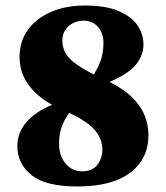

<svg xmlns="http://www.w3.org/2000/svg" viewBox="-20 -660 600 696"><path d="M206 -512Q206 -493 214.5 -473.5Q223 -454 248 -434Q273 -414 320 -390Q341 -424 348 -450Q355 -476 355 -505Q355 -539 335.5 -562Q316 -585 282 -585Q252 -585 229 -565.5Q206 -546 206 -512ZM260 16Q146 16 94.5 -25Q43 -66 43 -130Q43 -179 75.5 -217Q108 -255 169 -280Q113 -311 82 -354.5Q51 -398 51 -454Q51 -511 81.5 -552.5Q112 -594 165.5 -617Q219 -640 287 -640Q363 -640 410 -620Q457 -600 478.5 -568Q500 -536 500 -499Q500 -459 472.5 -425.5Q445 -392 377 -363Q518 -293 518 -170Q518 -84 452 -34Q386 16 260 16ZM194 -139Q194 -96 217.5 -67.5Q241 -39 277 -39Q316 -39 333.5 -63.5Q351 -88 351 -117Q351 -155 325.5 -186.5Q300 -218 231 -251Q211 -223 202.5 -196.5Q194 -170 194 -139Z"/></svg>

Font: Source Serif 4 Black
Style: Regular
Weight: 900
Designer: Frank Grießhammer
Foundry: Adobe
Version: Version 4.005;hotconv 1.1.0;makeotfexe 2.6.0